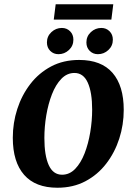

<svg xmlns="http://www.w3.org/2000/svg" viewBox="-20 -867 621 900"><path d="M249 13Q146 13 93 -47.5Q40 -108 40 -221Q40 -291 61 -356Q82 -421 122 -473Q162 -525 219.5 -555.5Q277 -586 351 -586Q455 -586 507.5 -525.5Q560 -465 560 -352Q560 -282 539 -217Q518 -152 478 -100Q438 -48 380.5 -17.5Q323 13 249 13ZM271 -48Q306 -48 332.5 -75.5Q359 -103 376.5 -148Q394 -193 403 -247Q412 -301 412 -353Q412 -434 391.5 -479.5Q371 -525 329 -525Q294 -525 267.5 -497.5Q241 -470 223.5 -425Q206 -380 197 -326.5Q188 -273 188 -220Q188 -138 208.5 -93Q229 -48 271 -48ZM232 -775 241 -847H511L502 -775ZM254 -613Q231 -613 215.5 -628.5Q200 -644 200 -668Q200 -697 221 -716.5Q242 -736 270 -736Q293 -736 308.5 -720.5Q324 -705 324 -681Q324 -652 303 -632.5Q282 -613 254 -613ZM439 -613Q416 -613 400.5 -628.5Q385 -644 385 -668Q385 -697 406 -716.5Q427 -736 455 -736Q478 -736 493.5 -720.5Q509 -705 509 -681Q509 -652 488 -632.5Q467 -613 439 -613Z"/></svg>

Font: Yrsa
Style: Bold Italic
Weight: 700
Italic angle: -7.10001°
Version: Version 2.004